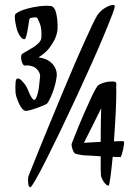

<svg xmlns="http://www.w3.org/2000/svg" viewBox="-20 -747 540 781"><path d="M138.7 -454.1Q127.9 -472.7 110.8 -477.5Q93.8 -482.4 83 -480.5Q77.1 -479.5 73.2 -485.8Q69.3 -492.2 67.4 -500.5Q65.4 -508.8 65.9 -517.1Q66.4 -525.4 71.3 -528.3Q78.1 -533.2 90.8 -540Q103.5 -546.9 116.2 -555.2Q128.9 -563.5 138.7 -573.7Q148.4 -584 148.4 -595.7Q150.4 -629.9 142.1 -650.9Q133.8 -671.9 130.9 -674.8Q127 -677.7 114.7 -675.8Q102.5 -673.8 100.6 -671.9Q99.6 -670.9 97.7 -658.2Q95.7 -645.5 93.3 -630.4Q90.8 -615.2 87.4 -602.1Q84 -588.9 81.1 -587.9Q74.2 -585.9 66.4 -594.2Q58.6 -602.5 52.7 -616.2Q49.8 -623 47.4 -632.8Q44.9 -642.6 43 -652.8Q41 -663.1 40.5 -672.4Q40 -681.6 41 -686.5Q42 -691.4 55.7 -698.7Q69.3 -706.1 90.8 -711.9Q112.3 -717.8 137.7 -721.2Q163.1 -724.6 186.5 -722.7Q194.3 -721.7 200.2 -713.4Q206.1 -705.1 209 -691.4Q211.9 -677.7 213.4 -661.1Q214.8 -644.5 213.9 -627Q211.9 -607.4 203.1 -587.9Q195.3 -571.3 180.2 -551.3Q165 -531.2 136.7 -513.7Q167 -508.8 182.1 -497.1Q197.3 -485.4 204.1 -471.7Q211.9 -456.1 210.9 -438.5Q209 -420.9 204.1 -402.3Q199.2 -383.8 192.9 -367.7Q186.5 -351.6 180.7 -340.3Q174.8 -329.1 171.9 -326.2Q168.9 -323.2 157.7 -318.4Q146.5 -313.5 132.8 -308.6Q119.1 -303.7 105.5 -299.8Q91.8 -295.9 85 -295.9Q78.1 -295.9 70.8 -304.2Q63.5 -312.5 57.6 -325.2Q51.8 -337.9 47.4 -351.1Q43 -364.3 43 -375Q42 -396.5 43.5 -412.6Q44.9 -428.7 52.7 -427.7Q60.5 -427.7 71.3 -416Q82 -404.3 87.9 -393.6Q89.8 -390.6 93.3 -381.8Q96.7 -373 101.1 -363.8Q105.5 -354.5 110.4 -347.7Q115.2 -340.8 119.1 -340.8Q123 -340.8 126.5 -347.7Q129.9 -354.5 132.8 -364.7Q135.7 -375 137.7 -387.7Q139.6 -400.4 140.6 -412.1Q142.6 -429.7 143.1 -437.5Q143.6 -445.3 138.7 -454.1ZM484.4 -170.9Q485.4 -168.9 484.4 -159.7Q483.4 -150.4 481 -139.6Q478.5 -128.9 475.6 -119.6Q472.7 -110.4 471.7 -108.4H450.2Q444.3 -108.4 438.5 -109.4Q433.6 -59.6 429.2 -26.4Q424.8 6.8 421.9 7.8Q418 8.8 412.6 4.4Q407.2 0 402.8 -6.3Q398.4 -12.7 395 -20Q391.6 -27.3 390.6 -33.2Q389.6 -45.9 389.6 -59.6Q389.6 -73.2 389.6 -85V-111.3Q381.8 -112.3 374 -112.3Q366.2 -112.3 358.4 -113.3Q335.9 -114.3 322.8 -115.2Q309.6 -116.2 301.8 -118.2Q292 -120.1 288.1 -121.1Q284.2 -122.1 280.8 -127.4Q277.3 -132.8 274.9 -140.1Q272.5 -147.5 271.5 -154.3Q270.5 -161.1 272.5 -165Q302.7 -242.2 322.8 -287.6Q342.8 -333 354.5 -357.4Q368.2 -385.7 376 -396.5Q381.8 -403.3 393.6 -407.7Q405.3 -412.1 417 -414.1Q428.7 -416 438.5 -415.5Q448.2 -415 450.2 -413.1Q454.1 -409.2 453.1 -400.9Q452.1 -392.6 453.1 -378.9Q453.1 -362.3 452.6 -338.9Q452.1 -315.4 450.7 -288.1Q449.2 -260.7 447.3 -231Q445.3 -201.2 443.4 -171.9Q460.9 -172.9 472.2 -172.9Q483.4 -172.9 484.4 -170.9ZM321.3 -166Q335.9 -167 354 -168Q372.1 -168.9 389.6 -169.9Q389.6 -206.1 390.1 -242.2Q390.6 -278.3 391.6 -306.6Q373 -269.5 354.5 -231.9Q335.9 -194.3 321.3 -166ZM103.5 14.6Q96.7 14.6 94.7 -1Q92.8 -16.6 95.7 -30.3Q139.6 -140.6 175.3 -227.1Q210.9 -313.5 238.8 -380.4Q266.6 -447.3 287.6 -495.6Q308.6 -543.9 324.2 -578.1Q359.4 -657.2 376 -685.5Q384.8 -698.2 396 -707Q407.2 -715.8 418 -720.7Q428.7 -725.6 436.5 -726.6Q444.3 -727.5 446.3 -724.6Q449.2 -720.7 436.5 -687.5Q423.8 -654.3 401.9 -601.6Q379.9 -548.8 350.1 -482.4Q320.3 -416 288.6 -347.7Q256.8 -279.3 225.6 -214.4Q194.3 -149.4 168.5 -98.1Q142.6 -46.9 125 -16.1Q107.4 14.6 103.5 14.6Z"/></svg>

Font: Jolly Lodger
Style: Regular
Weight: 400
Designer: Stuart Sandler
Foundry: Font Diner, Inc
Version: Version 1.000